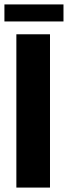

<svg xmlns="http://www.w3.org/2000/svg" viewBox="-29 -848 307 868"><path d="M45 -693H197V0H45ZM-9 -828H258V-751H-9Z"/></svg>

Font: Khand Black
Style: Regular
Weight: 900
Designer: Sanchit Sawaria and Jyotish Sonowal (Devanagari), Satya Rajpurohit (Latin)
Foundry: Indian Type Foundry
Version: Version 2.000;PS 1.0;hotconv 1.0.79;makeotf.lib2.5.61930